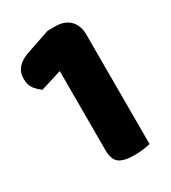

<svg xmlns="http://www.w3.org/2000/svg" viewBox="-157 -699 706 791"><g transform="rotate(-30 196.5 -303.5)"><path d="M55 -415Q40 -425 25 -443Q10 -461 10 -493Q10 -553 83 -577L195 -615H232Q275 -615 300 -590Q325 -565 325 -522V-1Q314 2 293.5 5Q273 8 249 8Q199 8 177 -8.5Q155 -25 155 -72V-446Z"/></g></svg>

Font: Baloo Bhai 2 ExtraBold
Style: Regular
Weight: 800
Designer: Supriya Tembe, Noopur Datye and Ek Type
Foundry: Ek Type
Version: Version 1.640;PS 1.000;hotconv 16.6.51;makeotf.lib2.5.65220;